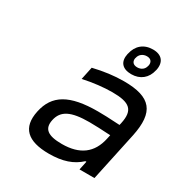

<svg xmlns="http://www.w3.org/2000/svg" viewBox="-171 -854 942 991"><g transform="rotate(30 300.0 -358.5)"><path d="M409 -509C350 -509 292 -501 229 -486L213 -410C273 -423 334 -430 385 -430C488 -430 523 -403 504 -315L501 -302C440 -306 395 -307 370 -307C201 -307 122 -259 99 -150C76 -42 132 9 259 9C341 9 398 -11 442 -52H448L437 0H526L588 -290C621 -447 570 -509 409 -509ZM188 -150C201 -212 250 -237 360 -237C389 -237 441 -235 486 -232L481 -209C461 -115 399 -68 292 -68C207 -68 176 -93 188 -150ZM354 -640C343 -590 367 -559 422 -559C475 -559 512 -590 523 -640L524 -643C535 -694 510 -726 457 -726C402 -726 366 -694 355 -643ZM399 -641 400 -643C404 -665 423 -680 447 -680C471 -680 482 -665 478 -643L477 -641C473 -619 455 -605 431 -605C407 -605 395 -619 399 -641Z"/></g></svg>

Font: LT Wave Mono
Style: Italic
Weight: 400
Designer: Daniel Lyons
Version: Version 2.5 (Glyphs App)